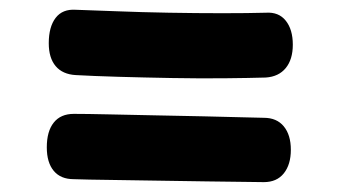

<svg xmlns="http://www.w3.org/2000/svg" viewBox="-20 -519 690 391"><path d="M134.3 -366.1Q107.5 -367.6 93.4 -384.3Q79.3 -401 79.3 -431Q79.3 -464.3 93.3 -482.6Q107.3 -500.9 134.3 -499.1Q166.3 -498.1 216.8 -496.1Q267.3 -494.1 323.8 -493.1Q380.3 -492.1 432.8 -492.1Q485.3 -492.1 521.3 -493.1Q547.6 -494.9 561.9 -476.9Q576.3 -459 576.3 -428Q576.3 -398 561.9 -380.4Q547.6 -362.9 521.3 -361.1Q488.3 -360.1 437.3 -359.6Q386.3 -359.1 329.8 -360.1Q273.3 -361.1 221.3 -362.6Q169.3 -364.1 134.3 -366.1ZM130.3 -154.1Q103.5 -154.1 89.4 -171.1Q75.3 -188 75.3 -219Q75.3 -251.6 89.4 -269.3Q103.5 -287.1 130.3 -287.1Q156.3 -287.1 200.3 -286.1Q244.3 -285.1 295.8 -284.1Q347.3 -283.1 394.8 -282.1Q442.3 -281.1 475.8 -280.1Q509.3 -279.1 517.3 -279.1Q543.6 -279.1 557.9 -261.7Q572.3 -244.2 572.3 -214Q572.3 -183.8 557.9 -165.9Q543.6 -148.1 517.3 -148.1Q511.3 -148.1 479.3 -148.6Q447.3 -149.1 400.3 -149.6Q353.3 -150.1 301.8 -151.1Q250.3 -152.1 204.3 -152.6Q158.3 -153.1 130.3 -154.1Z"/></svg>

Font: Playpen Sans Deva
Style: Regular
Weight: 400
Designer: Pooja Saxena, Gunjan Panchal, Laura Meseguer, Veronika Burian, José Scaglione
Foundry: TypeTogether
Version: Version 2.000